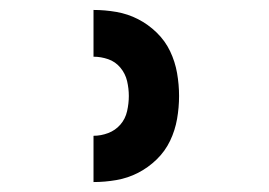

<svg xmlns="http://www.w3.org/2000/svg" viewBox="-20 -800 540 386"><path d="M168 -434V-527Q183 -527 197.5 -532.5Q212 -538 222 -549.5Q232 -561 235.5 -576.5Q239 -592 239 -607Q239 -622 235.5 -637Q232 -652 222 -664Q212 -676 197.5 -681Q183 -686 168 -686V-780Q191 -780 214 -776Q237 -772 257.5 -761.5Q278 -751 295 -734.5Q312 -718 322 -697Q332 -676 336 -653Q340 -630 340 -607Q340 -584 336 -561Q332 -538 322 -517Q312 -496 295 -479.5Q278 -463 257.5 -452.5Q237 -442 214 -438Q191 -434 168 -434Z"/></svg>

Font: Iosevka Term Curly Heavy
Style: Regular
Weight: 900
Designer: Belleve Invis
Foundry: Belleve Invis
Version: Version 32.3.0